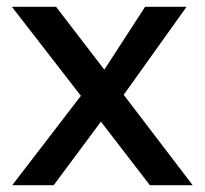

<svg xmlns="http://www.w3.org/2000/svg" viewBox="-20 -545 602 565"><path d="M16 0 218 -263 15 -525H145L287 -340L407 -525H529L344 -266L547 0H421L277 -187L138 0Z"/></svg>

Font: Lexend Deca
Style: Regular
Weight: 400
Designer: Bonnie Shaver-Troup, Thomas Jockin
Foundry: Lexend
Version: Version 1.008; ttfautohint (v1.8.4.7-5d5b)